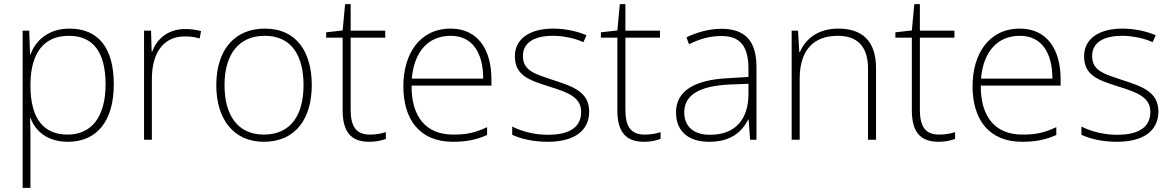

<svg xmlns="http://www.w3.org/2000/svg" viewBox="-20 -679 5695 933"><path d="M318 -540C213 -540 152 -480 128 -414H126L122 -530H90V234H128V16C128 -23 128 -66 126 -106H128C152 -42 210 10 310 10C450 10 533 -90 533 -269C533 -447 457 -540 318 -540ZM315 -505C433 -505 493 -425 493 -269C493 -111 425 -25 308 -25C193 -25 128 -101 128 -263V-269C129 -419 191 -505 315 -505Z M880 -538C797 -538 742 -490 720 -429H717L714 -530H680V0H718V-295C718 -421 773 -502 878 -502C906 -502 927 -499 950 -492L957 -528C934 -534 909 -538 880 -538Z M1495 -265C1495 -423 1424 -540 1267 -540C1119 -540 1031 -435 1031 -265C1031 -104 1112 10 1262 10C1418 10 1495 -105 1495 -265ZM1071 -265C1071 -415 1140 -505 1267 -505C1402 -505 1455 -401 1455 -265C1455 -124 1396 -25 1262 -25C1133 -25 1071 -122 1071 -265Z M1777 -25C1708 -25 1684 -68 1684 -146V-496H1852V-530H1684V-659H1657L1645 -531L1565 -522V-496H1645V-143C1645 -43 1682 10 1774 10C1808 10 1833 4 1855 -4V-37C1834 -30 1808 -25 1777 -25Z M2170 -540C2018 -540 1940 -415 1940 -260C1940 -100 2018 10 2181 10C2247 10 2295 0 2347 -23V-61C2286 -33 2247 -25 2182 -25C2051 -25 1979 -110 1980 -263H2368V-294C2368 -434 2305 -540 2170 -540ZM2170 -505C2277 -505 2328 -421 2328 -297H1981C1993 -432 2064 -505 2170 -505Z M2843 -137C2843 -235 2759 -260 2668 -290C2583 -319 2521 -333 2521 -407C2521 -472 2576 -505 2667 -505C2719 -505 2777 -492 2815 -474L2830 -508C2786 -526 2731 -540 2668 -540C2554 -540 2482 -490 2482 -406C2482 -310 2554 -289 2650 -258C2741 -230 2804 -206 2804 -135C2804 -67 2756 -24 2642 -24C2580 -24 2519 -39 2469 -64V-24C2507 -6 2568 10 2641 10C2773 10 2843 -45 2843 -137Z M3112 -25C3043 -25 3019 -68 3019 -146V-496H3187V-530H3019V-659H2992L2980 -531L2900 -522V-496H2980V-143C2980 -43 3017 10 3109 10C3143 10 3168 4 3190 -4V-37C3169 -30 3143 -25 3112 -25Z M3486 -539C3425 -539 3367 -522 3316 -498L3328 -464C3383 -491 3431 -504 3485 -504C3573 -504 3617 -459 3617 -345V-305L3517 -299C3356 -291 3265 -238 3265 -133C3265 -44 3322 10 3426 10C3531 10 3584 -37 3616 -98H3618L3625 0H3656V-353C3656 -482 3599 -539 3486 -539ZM3521 -268 3617 -272V-219C3616 -101 3555 -24 3430 -24C3351 -24 3305 -64 3305 -133C3305 -221 3385 -261 3521 -268Z M4054 -540C3951 -540 3892 -486 3867 -426H3864L3858 -530H3827V0H3866V-297C3866 -437 3935 -505 4051 -505C4145 -505 4198 -455 4198 -345V0H4237V-347C4237 -479 4171 -540 4054 -540Z M4543 -25C4474 -25 4450 -68 4450 -146V-496H4618V-530H4450V-659H4423L4411 -531L4331 -522V-496H4411V-143C4411 -43 4448 10 4540 10C4574 10 4599 4 4621 -4V-37C4600 -30 4574 -25 4543 -25Z M4936 -540C4784 -540 4706 -415 4706 -260C4706 -100 4784 10 4947 10C5013 10 5061 0 5113 -23V-61C5052 -33 5013 -25 4948 -25C4817 -25 4745 -110 4746 -263H5134V-294C5134 -434 5071 -540 4936 -540ZM4936 -505C5043 -505 5094 -421 5094 -297H4747C4759 -432 4830 -505 4936 -505Z M5609 -137C5609 -235 5525 -260 5434 -290C5349 -319 5287 -333 5287 -407C5287 -472 5342 -505 5433 -505C5485 -505 5543 -492 5581 -474L5596 -508C5552 -526 5497 -540 5434 -540C5320 -540 5248 -490 5248 -406C5248 -310 5320 -289 5416 -258C5507 -230 5570 -206 5570 -135C5570 -67 5522 -24 5408 -24C5346 -24 5285 -39 5235 -64V-24C5273 -6 5334 10 5407 10C5539 10 5609 -45 5609 -137Z"/></svg>

Font: Noto Sans Ethiopic ExtraLight
Style: Regular
Weight: 200
Designer: Monotype Design Team
Foundry: Monotype Imaging Inc.
Version: Version 2.102